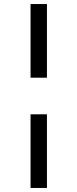

<svg xmlns="http://www.w3.org/2000/svg" viewBox="-20 -827 382 949"><path d="M212 -807V-443H131V-807ZM212 -262V102H131V-262Z"/></svg>

Font: Fira Sans Condensed
Style: Regular
Weight: 400
Width: 3
Designer: Carrois Corporate & Edenspiekermann AG
Foundry: Carrois Corporate GbR & Edenspiekermann AG
Version: Version 4.202;PS 004.202;hotconv 1.0.88;makeotf.lib2.5.64775